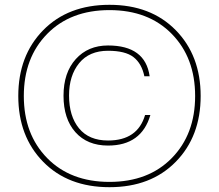

<svg xmlns="http://www.w3.org/2000/svg" viewBox="-20 -764 910 798"><path d="M429 -575Q584 -575 602 -447H580Q569 -500 535 -526.5Q501 -553 429 -553Q351 -553 309 -501.5Q267 -450 267 -367Q267 -281 308.5 -230.5Q350 -180 429 -180Q552 -180 583 -286H605Q568 -159 429 -159Q343 -159 293.5 -214.5Q244 -270 244 -366Q244 -462 295 -518.5Q346 -575 429 -575ZM159.5 -91.5Q56 -197 56 -365Q56 -533 159.5 -638.5Q263 -744 435 -744Q607 -744 710.5 -638.5Q814 -533 814 -365Q814 -197 710.5 -91.5Q607 14 435 14Q263 14 159.5 -91.5ZM176 -623Q79 -524 79 -365Q79 -206 176 -107Q273 -8 435 -8Q597 -8 694 -107Q791 -206 791 -365Q791 -524 694 -623Q597 -722 435 -722Q273 -722 176 -623Z"/></svg>

Font: Nacelle Thin
Style: Regular
Weight: 100
Designer: Sora Sagano
Foundry: Sora Sagano
Version: Version 1.000;FEAKit 1.0